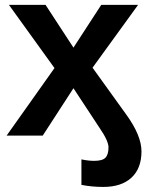

<svg xmlns="http://www.w3.org/2000/svg" viewBox="-20 -548 596 776"><path d="M276.9 -191.4 152.8 0H6.8L200.2 -272.9L16.1 -528.3H164.1L276.9 -355.5L389.2 -528.3H538.1L354 -274.4L490.7 -84.5Q551.8 0 551.8 64Q551.8 132.8 511.2 170.2Q470.7 207.5 397.9 207.5Q350.6 207.5 309.1 199.2V96.2Q337.4 102.1 360.4 102.1Q394 102.1 406.2 89.4Q418.5 76.7 418.5 47.4Q418.5 21 381.3 -32.7Z"/></svg>

Font: Liberation Sans
Style: Bold
Weight: 700
Designer: Steve Matteson
Foundry: Ascender Corporation
Version: Version 2.1.5